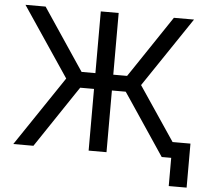

<svg xmlns="http://www.w3.org/2000/svg" viewBox="-58 -785 1079 993"><g transform="rotate(5 482.0 -288.5)"><path d="M854 -82H946.8V146.5H854ZM425.3 -402.3V-320.3H301.8V-402.3ZM329.1 -284.2 138.7 0H34.2L277.3 -361.3L34.2 -722.7H138.7L329.1 -438.5L381.3 -361.3ZM518.1 -402.3H641.6V-320.3H518.1ZM518.1 -239.3V0H425.3V-722.7H518.1ZM614.3 -284.2 562 -361.3 614.3 -438.5 804.7 -722.7H909.2L666 -361.3L909.2 0H804.7Z"/></g></svg>

Font: Giphurs SC
Style: Regular
Weight: 400
Version: Version 0.920